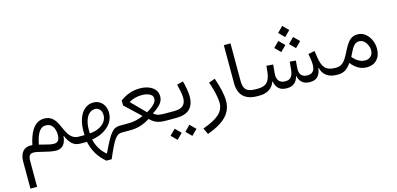

<svg xmlns="http://www.w3.org/2000/svg" viewBox="-85 -1241 4418 2138"><g transform="rotate(-15 2124.5 -172.0)"><path d="M396.4 -295.9Q433.7 -295.9 456.7 -276.2Q479.6 -256.4 490 -226.2Q500.5 -195.9 500.5 -164.1Q500.5 -117.2 484.7 -95.8Q469 -74.3 434.1 -74.3Q410.8 -74.3 384.8 -79.9Q358.9 -85.4 323.7 -94.7Q310.4 -98.2 295.3 -102.1Q280.2 -105.9 267.3 -109.2Q273.9 -139.9 283.1 -172.4Q292.3 -204.9 306.9 -233Q321.5 -261.1 343.2 -278.5Q364.9 -295.9 396.4 -295.9ZM397.5 -373.9Q351.6 -373.9 317.7 -352.1Q283.9 -330.4 260.2 -293.8Q236.6 -257.2 221.2 -212.6Q205.9 -168 197 -121.9Q149.6 -128 116.9 -110.9Q84.2 -93.7 67.5 -57.9Q50.7 -22.1 50.7 28V340H127.6V39.4Q127.6 -2.1 141.7 -20.6Q155.7 -39.2 187.4 -39.2Q205.3 -39.2 231.9 -33.9Q258.4 -28.7 291.1 -19.8Q335.8 -8.6 371.8 -1.6Q407.8 5.4 440.8 5.4Q478 5.4 503.1 -12.2Q528.1 -29.7 541.8 -60Q555.4 -90.3 557.4 -128.5L562.3 -129.2Q587.3 -67.3 624.4 -33.6Q661.5 0 720.9 0H721.4V-79.5H720.9Q676.8 -79.5 647.2 -102.7Q617.5 -125.8 597.6 -161.6Q577.7 -197.4 562.2 -234.5Q546.2 -273.2 525.4 -304.8Q504.6 -336.3 474.3 -355.1Q443.9 -373.9 397.5 -373.9Z M973.5 -405.2Q917.8 -405.2 873.6 -369.1Q829.3 -332.9 805.4 -260.6Q781.5 -188.3 786.5 -79.5H721.2Q713.8 -79.5 710.3 -70Q706.8 -60.4 706.8 -39.9Q706.8 -19.3 710.3 -9.7Q713.8 0 721.2 0H793.5Q806.3 69.2 844.6 136.5Q882.9 203.8 948.5 258.2H1009.2Q1043 178.8 1067.7 128.3Q1092.3 77.9 1112.4 49.8Q1132.5 21.8 1151.7 10.9Q1170.9 0 1193.6 0H1215.3V-79.5H1193.6Q1163.6 -79.5 1139.9 -68.7Q1116.2 -57.8 1092.7 -29.7Q1069.2 -1.6 1041.3 49.8Q1013.3 101.2 975.1 182.5H972.7Q925.7 144.1 896.2 93Q866.6 41.8 856.1 -10.1Q934.1 -22.2 992.1 -56.2Q1050.2 -90.2 1082.5 -139.9Q1114.8 -189.7 1114.8 -249Q1114.8 -295.2 1096.4 -330.5Q1078.1 -365.7 1046.2 -385.4Q1014.4 -405.2 973.5 -405.2ZM849 -83Q844 -165.7 859.7 -220.6Q875.3 -275.5 905.4 -302.8Q935.5 -330.2 973.8 -330.2Q1006.4 -330.2 1027.9 -305.8Q1049.4 -281.5 1049.4 -241.6Q1049.4 -198.1 1024.2 -163.7Q999 -129.2 953.9 -108Q908.8 -86.7 849 -83Z M1520.3 -345.2Q1549.2 -345.2 1577.2 -338.1Q1605.1 -330.9 1623.8 -314.9Q1642.5 -298.9 1642.5 -272.4Q1642.5 -237.9 1610.4 -206.1Q1578.4 -174.3 1525.2 -145.1L1368.8 -303.9V-306.3Q1403.4 -326.7 1439.9 -336Q1476.5 -345.2 1520.3 -345.2ZM1515.7 -422.9Q1448.6 -422.9 1392.8 -402.5Q1337 -382.2 1286.8 -345.5V-287.6L1462.7 -121.8V-116.9Q1427.1 -100.6 1383.8 -90.1Q1340.6 -79.5 1287.2 -79.5H1215.3Q1207.2 -79.5 1204.1 -69.8Q1200.9 -60 1200.9 -39.9Q1200.9 -19.7 1204.1 -9.8Q1207.2 0 1215.3 0H1292.3Q1361.5 0 1417.2 -18.6Q1472.8 -37.1 1522.1 -68.7Q1551.6 -39.3 1579.7 -24.7Q1607.9 -10 1638.2 -5Q1668.6 0 1704.7 0H1794.4V-79.5H1715Q1680 -79.5 1648.4 -84Q1616.8 -88.5 1587.7 -113.4V-118.3Q1642.4 -151.7 1677.5 -190.6Q1712.6 -229.6 1712.6 -277.5Q1712.6 -326.5 1685 -358.7Q1657.3 -390.9 1612.4 -406.9Q1567.6 -422.9 1515.7 -422.9Z M2000.2 -374.1 1928.6 -354.5Q1940.3 -306.6 1948 -266.3Q1955.7 -226 1955.7 -196.8Q1955.7 -139 1924.4 -109.3Q1893.1 -79.5 1819.4 -79.5H1794.4Q1780 -79.5 1780 -39.9Q1780 0 1794.4 0H1819.4Q1929.3 0 1979.4 -49.9Q2029.5 -99.8 2029.5 -192.9Q2029.5 -229.9 2021.5 -276Q2013.4 -322.1 2000.2 -374.1ZM1710.4 175.5 1774.4 239.7 1838.7 175.5 1774.4 111.4ZM1880.6 175.5 1944.6 239.7 2008.9 175.5 1944.6 111.4Z M2277.8 -285.2Q2295 -237.4 2307.1 -192Q2319.2 -146.7 2325.9 -107.7Q2332.7 -68.6 2332.7 -38.7Q2332.7 39.6 2273.9 92.8Q2215.1 145.9 2085 192.1L2118.2 264Q2269.3 209.1 2338.7 136.1Q2408 63.1 2408 -41.1Q2408 -94.9 2392.7 -162.7Q2377.3 -230.5 2349.6 -310.8Z M2544.3 -645.7V-209.1Q2544.3 -104.2 2599.4 -52.1Q2654.4 0 2760.8 0H2761.3V-79.5H2760.8Q2681.9 -79.5 2651.6 -110.1Q2621.2 -140.6 2621.2 -210.5V-645.7Z M3163.5 -620.1 3227.5 -556 3291.8 -620.1 3227.5 -684.3ZM3248.6 -469.8 3312.6 -405.6 3376.9 -469.8 3312.6 -533.9ZM3078.4 -469.8 3142.4 -405.6 3206.7 -469.8 3142.4 -533.9ZM3495 -126.9H3499.9Q3512.8 -66.9 3558.2 -33.5Q3603.6 0 3683.2 0H3684.1V-79.5H3683.2Q3630.4 -79.5 3596.7 -94.6Q3563 -109.7 3543.8 -145Q3524.6 -180.3 3515.3 -240L3502.9 -321.7L3428.7 -306.5Q3433.6 -282.4 3437.2 -258.5Q3440.9 -234.6 3442.9 -214.4Q3444.9 -194.1 3444.9 -180Q3444.9 -130.5 3423.6 -105Q3402.2 -79.5 3357.2 -79.5Q3311.2 -79.5 3287.3 -106.7Q3263.3 -133.8 3268.2 -189.9L3274.8 -272.6L3205.7 -278.3L3197.6 -191.1Q3191.9 -132.9 3170 -106.2Q3148.1 -79.5 3102.9 -79.5Q3052.1 -79.5 3028.1 -110.7Q3004.1 -141.9 3010.3 -198.6L3019.6 -295.3L2942.7 -301.4L2935.5 -228.3Q2926.5 -149.6 2892.4 -114.6Q2858.3 -79.5 2786.2 -79.5H2761.2Q2753.8 -79.5 2750.3 -70.6Q2746.8 -61.7 2746.8 -40.4Q2746.8 -19.1 2750.4 -9.5Q2754 0 2761.2 0H2786.2Q2852.3 0 2898.2 -31.3Q2944 -62.5 2960.2 -113.1H2965.1Q2974.5 -58.9 3007.4 -29.5Q3040.3 0 3099.3 0Q3205.3 0 3230.9 -101.7H3235.8Q3246.1 -54.7 3278 -27.3Q3309.9 0 3366.9 0Q3425 0 3456.2 -31.8Q3487.3 -63.6 3495 -126.9Z M3684.1 -79.5Q3675.6 -79.5 3672.7 -69.8Q3669.7 -60 3669.7 -39.9Q3669.7 -19.5 3672.7 -9.8Q3675.6 0 3684.1 0Q3743.4 0 3779.5 -25.5Q3815.6 -51.1 3842.4 -93.3Q3877.5 -47.3 3922.3 -21.1Q3967 5.2 4021.9 5.2Q4094.7 5.2 4138.3 -41.7Q4181.8 -88.6 4181.8 -167.4Q4181.8 -220.3 4160.4 -268Q4138.9 -315.8 4100.7 -346.1Q4062.5 -376.5 4012.3 -376.5Q3969.4 -376.5 3939.9 -357Q3910.3 -337.5 3887.8 -303.1Q3865.3 -268.7 3843.4 -224.5Q3823.2 -183.6 3802.8 -150.6Q3782.4 -117.6 3754.8 -98.6Q3727.2 -79.5 3684.1 -79.5ZM3880.9 -149.8 3898 -186.1Q3912.6 -216.7 3927.5 -241.8Q3942.4 -267 3962.2 -282.2Q3982 -297.4 4011 -297.4Q4041.1 -297.4 4064.2 -277.3Q4087.4 -257.3 4100.7 -227.7Q4114 -198.2 4114 -168.8Q4114 -126.1 4089.2 -100Q4064.5 -73.8 4022.4 -73.8Q3982.9 -73.8 3949 -93.5Q3915.1 -113.1 3880.9 -149.8Z"/></g></svg>

Font: Estedad-FD VF
Style: Regular
Weight: 100
Designer: Amin Abedi
Version: Version 7.3